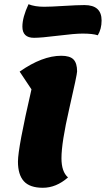

<svg xmlns="http://www.w3.org/2000/svg" viewBox="-20 -864 501 909"><path d="M141 -685Q86 -685 86 -738Q86 -782 115 -844Q145 -832 189 -832Q219 -832 282.5 -836Q346 -840 380 -840Q461 -840 461 -767Q461 -727 443 -697Q419 -705 371 -705Q334 -705 254.5 -695Q175 -685 141 -685ZM183 25Q121 25 93 -6Q65 -37 65 -99Q65 -164 129 -441L73 -525Q180 -600 270 -600Q311 -600 328 -582.5Q345 -565 345 -526Q345 -511 308 -350Q271 -189 271 -115Q271 -51 302 -24Q246 25 183 25Z"/></svg>

Font: Lemonada
Style: Bold
Weight: 700
Designer: Mohamed Gaber (Arabic), Eduardo Tunni (Latin)
Foundry: Kief Type Foundry
Version: Version 4.004